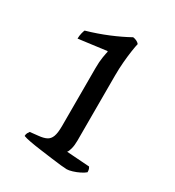

<svg xmlns="http://www.w3.org/2000/svg" viewBox="-143 -650 669 735"><g transform="rotate(30 191.5 -282.5)"><path d="M263 0Q256 0 236.5 -2Q217 -4 191.5 -7.5Q166 -11 139.5 -14.5Q113 -18 91.5 -22Q70 -26 60 -30Q60 -38 63 -43.5Q66 -49 69 -53L106 -57Q127 -59 140 -65.5Q153 -72 159 -88Q165 -104 165 -135V-391Q165 -419 168.5 -440Q172 -461 174 -468L172 -470L49 -454Q49 -467 52 -478.5Q55 -490 57 -494Q106 -508 150.5 -526.5Q195 -545 231 -565Q239 -564 246.5 -560.5Q254 -557 259 -551Q256 -539 252.5 -515.5Q249 -492 246.5 -463Q244 -434 244 -403V-115Q244 -95 240 -79.5Q236 -64 231 -59L332 -52Q333 -51 335.5 -45.5Q338 -40 338 -30Q330 -23 316 -16Q302 -9 287 -4.5Q272 0 263 0Z"/></g></svg>

Font: Texturina Medium 12pt Light
Style: Regular
Weight: 300
Version: Version 1.002